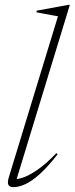

<svg xmlns="http://www.w3.org/2000/svg" viewBox="-20 -755 306 785"><path d="M217 -688.5Q208 -690 192.5 -692.8Q177 -695.5 160 -698.8Q143 -702 128.5 -705L130.5 -711.5L258.5 -735H265.5L43 -6.5L28 -24Q43 -19.5 69.5 -27.5Q96 -35.5 132 -60Q168 -84.5 210.5 -129L215.5 -124Q175 -72.5 142.5 -43.2Q110 -14 83.5 -2Q57 10 35.5 10Q19.5 10 14.5 1Q9.5 -8 16 -30Z"/></svg>

Font: Newsreader 60pt ExtraLight
Style: Italic
Weight: 250
Italic angle: -17°
Designer: Hugues Gentile
Foundry: Production Type
Version: Version 1.003